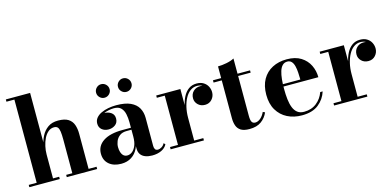

<svg xmlns="http://www.w3.org/2000/svg" viewBox="-70 -1163 3240 1585"><g transform="rotate(-15 1550.0 -370.0)"><path d="M24.5 0V-19.5H92.5V-730.5H24.5V-750H232V-19.5H284.5V0ZM344.5 0V-19.5H397V-307Q397 -349 393.5 -375Q390 -401 379.8 -413Q369.5 -425 348.5 -425Q320.5 -425 298.8 -406.8Q277 -388.5 262.2 -358.8Q247.5 -329 239.8 -293.5Q232 -258 232 -223.5L217 -222.5Q217 -258 225.2 -300.8Q233.5 -343.5 253.2 -382Q273 -420.5 307.5 -445.2Q342 -470 394.5 -470Q451 -470 481.5 -450.5Q512 -431 524 -397Q536 -363 536 -319.5V-19.5H604V0Z M1073.5 10Q1041 10 1015.8 0.8Q990.5 -8.5 976 -28.2Q961.5 -48 961.5 -79V-304.5Q961.5 -340.5 954.5 -373.8Q947.5 -407 927.2 -428Q907 -449 867 -449Q846 -449 821.8 -444.2Q797.5 -439.5 775.8 -429Q754 -418.5 740 -401.8Q726 -385 726 -361H702.5Q702.5 -392.5 726.2 -411.8Q750 -431 781 -431Q814 -431 838.5 -413.5Q863 -396 863 -363Q863 -327.5 838 -309.2Q813 -291 781 -291Q747 -291 724.2 -309.8Q701.5 -328.5 701.5 -361Q701.5 -389 718 -409.2Q734.5 -429.5 762 -442.5Q789.5 -455.5 823.2 -461.8Q857 -468 891 -468Q967.5 -468 1013.2 -446.8Q1059 -425.5 1079.5 -388.5Q1100 -351.5 1100 -304.5V-64.5Q1100 -47.5 1106.8 -36Q1113.5 -24.5 1132 -24.5Q1144.5 -24.5 1161.8 -34.2Q1179 -44 1189 -64L1201 -51.5Q1186.5 -22.5 1152.8 -6.2Q1119 10 1073.5 10ZM809 10Q744 10 705.2 -23.2Q666.5 -56.5 666.5 -113.5Q666.5 -180.5 724.8 -218.8Q783 -257 889.5 -257H1008V-240H921.5Q883.5 -240 860.5 -222.8Q837.5 -205.5 827.2 -180Q817 -154.5 817 -129.5Q817 -105.5 823.2 -86Q829.5 -66.5 842.2 -55Q855 -43.5 875 -43.5Q896 -43.5 915.8 -58.2Q935.5 -73 948.5 -103.8Q961.5 -134.5 961.5 -182H974Q974 -123.5 954 -80.5Q934 -37.5 897 -13.8Q860 10 809 10ZM1003 -552.5Q979.5 -552.5 962.5 -569.5Q945.5 -586.5 945.5 -610Q945.5 -634 962.5 -651Q979.5 -668 1003 -668Q1027 -668 1044 -651Q1061 -634 1061 -610Q1061 -586.5 1044 -569.5Q1027 -552.5 1003 -552.5ZM816 -552.5Q792.5 -552.5 775.5 -569.5Q758.5 -586.5 758.5 -610Q758.5 -634 775.5 -651Q792.5 -668 816 -668Q840 -668 857 -651Q874 -634 874 -610Q874 -586.5 857 -569.5Q840 -552.5 816 -552.5Z M1427 -213.5Q1427 -263.5 1435.8 -309.5Q1444.5 -355.5 1462.8 -391.5Q1481 -427.5 1509.8 -448.5Q1538.5 -469.5 1578.5 -469.5Q1613.5 -469.5 1637.2 -454.8Q1661 -440 1673 -416.5Q1685 -393 1685 -367Q1685 -332.5 1662.2 -306.8Q1639.5 -281 1602.5 -281Q1566 -281 1542.8 -303.8Q1519.5 -326.5 1519.5 -358.5Q1519.5 -394.5 1542.8 -417.5Q1566 -440.5 1602 -440.5Q1626 -440.5 1644.5 -430.2Q1663 -420 1673.5 -403.2Q1684 -386.5 1684 -367H1664.5Q1664.5 -389 1653.8 -407.8Q1643 -426.5 1623 -438Q1603 -449.5 1576.5 -449.5Q1545.5 -449.5 1520 -431.2Q1494.5 -413 1476.5 -380.2Q1458.5 -347.5 1448.5 -304.8Q1438.5 -262 1438.5 -213.5ZM1438.5 -460V-19.5H1516.5V0H1232V-19.5H1300V-440.5H1232V-460Z M1906 7Q1857.5 7 1832 -9.2Q1806.5 -25.5 1796.8 -53.5Q1787 -81.5 1787 -116.5V-560Q1821 -560 1860.8 -567.8Q1900.5 -575.5 1927 -590V-100.5Q1927 -63 1935.8 -47.8Q1944.5 -32.5 1965.5 -32.5Q1987.5 -32.5 2009.8 -51Q2032 -69.5 2046.5 -101.5L2064 -93Q2045 -48.5 2006.5 -20.8Q1968 7 1906 7ZM1717 -440.5V-460H2034V-440.5Z M2353.5 10Q2284 10 2229.2 -17.8Q2174.5 -45.5 2142.8 -99Q2111 -152.5 2111 -230Q2111 -307.5 2141.5 -361Q2172 -414.5 2225.8 -442.2Q2279.5 -470 2349 -470Q2422.5 -470 2470 -440Q2517.5 -410 2540.8 -362Q2564 -314 2564 -259.5H2178V-279.5H2415.5Q2415 -309 2413.2 -339.2Q2411.5 -369.5 2405.2 -394.8Q2399 -420 2385.5 -435.2Q2372 -450.5 2349 -450.5Q2324 -450.5 2307.5 -434Q2291 -417.5 2282 -388.2Q2273 -359 2269.2 -321Q2265.5 -283 2265.5 -240Q2265.5 -191.5 2270.2 -150.2Q2275 -109 2287 -78.5Q2299 -48 2321 -31Q2343 -14 2377.5 -14Q2441 -14 2484.8 -48.8Q2528.5 -83.5 2547 -137H2568Q2548.5 -74 2496 -32Q2443.5 10 2353.5 10Z M2824 -213.5Q2824 -263.5 2832.8 -309.5Q2841.5 -355.5 2859.8 -391.5Q2878 -427.5 2906.8 -448.5Q2935.5 -469.5 2975.5 -469.5Q3010.5 -469.5 3034.2 -454.8Q3058 -440 3070 -416.5Q3082 -393 3082 -367Q3082 -332.5 3059.2 -306.8Q3036.5 -281 2999.5 -281Q2963 -281 2939.8 -303.8Q2916.5 -326.5 2916.5 -358.5Q2916.5 -394.5 2939.8 -417.5Q2963 -440.5 2999 -440.5Q3023 -440.5 3041.5 -430.2Q3060 -420 3070.5 -403.2Q3081 -386.5 3081 -367H3061.5Q3061.5 -389 3050.8 -407.8Q3040 -426.5 3020 -438Q3000 -449.5 2973.5 -449.5Q2942.5 -449.5 2917 -431.2Q2891.5 -413 2873.5 -380.2Q2855.5 -347.5 2845.5 -304.8Q2835.5 -262 2835.5 -213.5ZM2835.5 -460V-19.5H2913.5V0H2629V-19.5H2697V-440.5H2629V-460Z"/></g></svg>

Font: Bodoni Moda
Style: Bold
Weight: 700
Designer: Owen Earl
Foundry: indestructible type
Version: Version 2.005